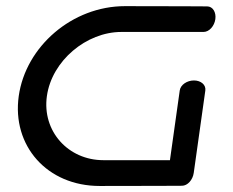

<svg xmlns="http://www.w3.org/2000/svg" viewBox="-20 -611 767 631"><path d="M390.7 -590.8C217.3 -590.8 64.5 -458.2 41.6 -295.3C18.7 -132.4 134.2 0.2 307.7 0.2C469.2 0.2 577.8 -0.5 577.8 -0.5C596.7 -0.5 613.5 -20 616.7 -42.6L654.8 -313.6C657.4 -332.5 639.9 -346.6 617.4 -346.6C594.8 -346.6 573.3 -332.5 570.7 -313.6L538.5 -84.6C483.7 -84.6 391.3 -84.6 319.6 -84.6C204.8 -84.6 117.8 -179.1 134.1 -295.3C150.4 -411.5 264.1 -506 378.8 -506C490.4 -506 648.8 -506 648.8 -506C667.7 -506 684.6 -525.5 687.7 -548C690.9 -570.5 679.5 -590 660.7 -590C660.7 -590 552.3 -590.8 390.7 -590.8Z"/></svg>

Font: Hi.
Style: Bold
Weight: 400
Designer: Mew Too, Robert Jablonski
Foundry: Cannot Into Space Fonts
Version: Version 1.996